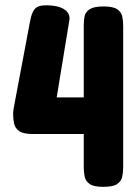

<svg xmlns="http://www.w3.org/2000/svg" viewBox="-20 -716 539 745"><path d="M380 9Q344 9 328 -2Q312 -13 308.5 -31Q305 -49 305 -68V-196H107Q71 -196 55 -207Q39 -218 35 -235.5Q31 -253 31 -272Q31 -282 32 -288.5Q33 -295 34 -301L96 -630Q104 -677 123 -688Q142 -699 184 -694Q216 -691 234.5 -676Q253 -661 249 -637L200 -338H305V-620Q305 -638 308.5 -654Q312 -670 328.5 -680.5Q345 -691 382 -691Q419 -691 435 -680Q451 -669 454.5 -651.5Q458 -634 458 -614V-67Q458 -47 454 -29.5Q450 -12 434 -1.5Q418 9 380 9Z"/></svg>

Font: Fredoka Condensed SemiBold
Style: Regular
Weight: 600
Width: 3
Designer: Ben Nathan
Foundry: Milena B. Brandão, Ben Nathan
Version: Version 2.001